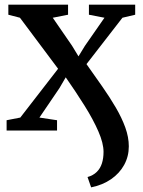

<svg xmlns="http://www.w3.org/2000/svg" viewBox="-20 -563 617 828"><path d="M373 245 357.5 200.5Q382 193.5 397.2 178.5Q412.5 163.5 419.5 141.5Q426.5 119.5 426.5 92Q426.5 54.5 404.2 3.5Q382 -47.5 344.8 -107Q307.5 -166.5 263.5 -229.5L236 -182.5L150 -56L226 -44.5V0H8.5V-44.5L67.5 -56L230.5 -266.5L66 -486.5L16 -499.5V-543H273.5V-499.5L207.5 -486.5L290.5 -366L318.5 -320L346 -365L430.5 -486.5L363.5 -499.5V-543H563V-499.5L508 -486.5L353 -286.5Q388 -237 420.8 -190.2Q453.5 -143.5 479.5 -99Q505.5 -54.5 520.5 -12.8Q535.5 29 535.5 68Q535.5 111.5 515.5 148Q495.5 184.5 459 209.8Q422.5 235 373 245Z"/></svg>

Font: Merriweather 48pt SemiBold
Style: Regular
Weight: 600
Version: Version 2.100